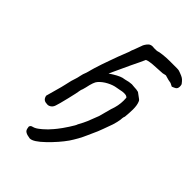

<svg xmlns="http://www.w3.org/2000/svg" viewBox="-274 -840 1209 1209"><g transform="rotate(45 331.0 -235.0)"><path d="M626 -614 604 -625Q582 -628 557 -636Q553 -638 548 -638Q545 -638 539 -636Q528 -632 509 -632L441 -628Q436 -627 421 -625.5Q406 -624 392 -618Q380 -590 349 -527Q337 -500 317.5 -459Q298 -418 286 -391Q338 -426 367 -434Q370 -434 388 -438Q415 -446 438 -447L461 -445Q481 -445 499 -440Q530 -418 537 -412Q544 -406 546 -398Q555 -376 555 -340Q555 -316 551 -272Q547 -263 546 -252.5Q545 -242 545 -239Q542 -216 532 -184Q524 -162 509.5 -122Q495 -82 484 -60Q480 -52 467.5 -23Q455 6 440.5 32Q426 58 410 82Q372 136 313.5 192.5Q255 249 225 249H223L199 244Q181 238 175 229Q169 220 167 201Q170 188 183 185Q196 182 207 175.5Q218 169 227.5 161Q237 153 241 150Q266 129 290 100Q291 99 304 83Q322 61 348 21Q374 -19 375 -27Q395 -63 404.5 -86Q414 -109 433 -159L456 -244Q474 -292 474 -337Q474 -354 473 -363Q467 -369 460.5 -371Q454 -373 442 -373Q428 -373 408 -368L386 -364Q358 -360 326.5 -343.5Q295 -327 274 -303Q259 -287 247 -228L241 -206Q236 -195 235 -187Q233 -169 216.5 -100.5Q200 -32 193 -13Q187 5 173 13.5Q159 22 146 19Q113 19 107 -15L136 -120L143 -149Q153 -198 163 -224Q166 -232 170.5 -254Q175 -276 181 -289Q187 -305 193 -330Q197 -346 199 -351Q214 -400 232 -449L254 -510L281 -579Q286 -599 292 -610L313 -667V-668Q326 -693 341 -703Q350 -708 363 -708Q368 -708 373 -707Q378 -706 381 -707H387Q390 -707 396 -707Q402 -707 404 -708Q413 -712 442.5 -715.5Q472 -719 501 -719H567Q579 -719 586.5 -717Q594 -715 602 -711.5Q610 -708 618 -705Q630 -700 638.5 -692.5Q647 -685 659 -669Q662 -660 662 -651Q662 -632 650 -625Q642 -620 626 -614Z"/></g></svg>

Font: Caveat
Style: Bold
Weight: 700
Designer: Pablo Impallari
Foundry: Pablo Impallari
Version: Version 1.500; ttfautohint (v1.6)